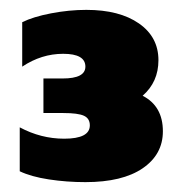

<svg xmlns="http://www.w3.org/2000/svg" viewBox="-20 -729 370 389"><path d="M20 -382V-471Q63 -448 110 -448Q162 -448 162 -475Q162 -489 150 -494.5Q138 -500 108 -500H68V-570H107Q153 -570 153 -594Q153 -620 108 -620Q64 -620 25 -594V-684Q47 -695 83.5 -702Q120 -709 155 -709Q222 -709 261.5 -681.5Q301 -654 301 -607Q301 -563 269 -535Q310 -514 310 -463Q310 -416 269 -388Q228 -360 153 -360Q115 -360 79 -365.5Q43 -371 20 -382Z"/></svg>

Font: Readiness ExtraBold
Style: Regular
Weight: 800
Designer: Katatrad Team
Foundry: CadsonDemak
Version: Version 1.00;January 16, 2020;FontCreator 12.0.0.2550 64-bit